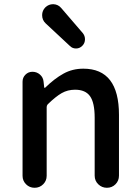

<svg xmlns="http://www.w3.org/2000/svg" viewBox="-20 -890 663 910"><path d="M86.9 -56.6V-502.9Q86.9 -522.5 100.6 -536.1Q114.3 -549.8 133.8 -549.8Q154.3 -549.8 169.4 -536.6Q184.6 -523.4 186.5 -502.9L189.5 -475.6Q190.4 -473.6 191.9 -473.6Q193.4 -473.6 194.3 -474.6Q238.3 -517.6 280.8 -541Q323.2 -564.5 375 -564.5Q543.9 -564.5 543.9 -345.7V-57.6Q543.9 -33.2 527.3 -16.6Q510.7 0 486.8 0Q462.9 0 445.8 -16.6Q428.7 -33.2 428.7 -57.6V-332Q428.7 -403.3 406.7 -434.1Q384.8 -464.8 335.9 -464.8Q300.8 -464.8 272.5 -448.7Q244.1 -432.6 206.1 -395.5Q201.2 -389.6 201.2 -382.8V-56.6Q201.2 -33.2 184.6 -16.6Q168 0 144 0Q120.1 0 103.5 -16.6Q86.9 -33.2 86.9 -56.6ZM370.1 -672.9Q357.4 -660.2 340.8 -660.2Q340.8 -660.2 339.8 -660.2Q323.2 -660.2 311.5 -671.9L196.3 -779.3Q179.7 -794.9 179.7 -818.4Q179.7 -839.8 195.3 -855.5Q210.9 -870.1 231.4 -870.1Q232.4 -870.1 233.4 -870.1Q255.9 -869.1 270.5 -851.6L373 -732.4Q382.8 -719.7 382.8 -704.1Q382.8 -685.5 370.1 -672.9Z"/></svg>

Font: Gen Jyuu Gothic Medium
Style: Regular
Weight: 500
Designer: [Source Han Sans]
Ryoko NISHIZUKA  (kana & ideographs); Paul D. Hunt (Latin, Greek & Cyrillic); Wenlong ZHANG  (bopomofo
Version: Version 1.002.20150607